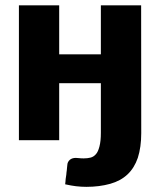

<svg xmlns="http://www.w3.org/2000/svg" viewBox="-20 -539 614 738"><path d="M522.5 -518.6 522.9 -26.9Q522.9 26.4 509.8 67.4Q496.6 106.4 470.2 131.3Q443.8 156.2 403.8 167.5Q361.8 179.2 312 179.2Q292.5 179.2 272 176.8Q254.9 174.8 230.5 169.4Q231 165 231.7 158Q232.4 150.9 232.4 148.9Q232.9 141.6 234.9 131.8Q234.9 129.4 235.6 123.8Q236.3 118.2 236.8 115.2Q236.8 114.7 237.5 107.2Q238.3 99.6 238.8 94.7Q239.3 83.5 248.5 75.2Q257.3 67.9 271.5 67.9Q275.4 67.9 283.2 68.8Q291 69.8 301.8 69.8Q315.9 69.8 327.6 66.9Q339.8 64 348.6 53.7Q356.9 44.9 362.3 23.9Q367.7 3.4 367.7 -28.3V-219.2H207.5V0H52.7V-518.6H207.5V-330.1H367.7V-518.6Z"/></svg>

Font: Lato-ExtraBold
Style: Regular
Weight: 500
Designer: Lukasz Dziedzic with Adam Twardoch and Botio Nikoltchev
Foundry: tyPoland Lukasz Dziedzic
Version: ""